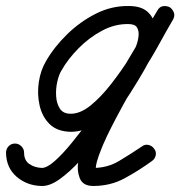

<svg xmlns="http://www.w3.org/2000/svg" viewBox="-50 -588 599 638"><path d="M30 -81Q30 -55 47.5 -43Q65 -31 89 -30Q106 -30 132 -53Q158 -76 189 -114Q220 -152 252 -196.5Q284 -241 312.5 -284Q341 -327 362 -361Q383 -395 391 -410Q397 -421 403 -437Q409 -453 410.5 -469.5Q412 -486 405 -497Q398 -508 377 -508Q332 -509 289 -486Q246 -463 211 -427.5Q176 -392 155 -355Q146 -341 140.5 -317Q135 -293 136.5 -268.5Q138 -244 149 -227Q160 -210 185 -210Q217 -210 251 -237.5Q285 -265 319 -308.5Q353 -352 383 -399.5Q413 -447 436.5 -488.5Q460 -530 473 -553Q480 -566 492 -567.5Q504 -569 513 -563Q523 -558 527.5 -547Q532 -536 525 -523Q478 -442 430 -362.5Q382 -283 338 -200Q322 -170 306.5 -138Q291 -106 279 -73Q275 -62 272 -51Q269 -40 268 -28Q268 -27 268 -25.5Q268 -24 268 -23Q267 -21 262 -25.5Q257 -30 260 -30Q307 -30 345.5 -53Q384 -76 421 -101Q431 -109 443 -106.5Q455 -104 462 -94Q470 -84 467.5 -72Q465 -60 455 -53Q411 -21 364 4.5Q317 30 260 30Q225 30 215 4Q205 -22 210 -50Q218 -96 240.5 -142Q263 -188 285 -228Q329 -311 377 -391.5Q425 -472 473 -553Q480 -566 492 -567.5Q504 -569 514 -564Q523 -558 527.5 -547Q532 -536 525 -523Q506 -491 480 -443.5Q454 -396 421.5 -345.5Q389 -295 351 -250.5Q313 -206 271 -178Q229 -150 185 -150Q140 -151 115 -175.5Q90 -200 81.5 -238Q73 -276 79 -315.5Q85 -355 103 -385Q130 -432 173 -474Q216 -516 268.5 -542.5Q321 -569 378 -568Q419 -568 440 -549Q461 -530 466.5 -501Q472 -472 465.5 -440Q459 -408 444 -382Q432 -359 408.5 -320Q385 -281 354 -234.5Q323 -188 288 -141Q253 -94 217 -55Q181 -16 148 7.5Q115 31 88 30Q40 29 5.5 -0.5Q-29 -30 -30 -80Q-30 -93 -21.5 -102Q-13 -111 0 -111Q12 -111 21 -102Q30 -93 30 -81Z"/></svg>

Font: FRB American Cursive Guidelines Arrows
Style: Bold Italic
Weight: 700
Italic angle: -25°
Version: Version 2.0;Modular Font Editor K font №1